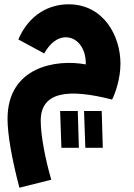

<svg xmlns="http://www.w3.org/2000/svg" viewBox="-20 -478 621 891"><path d="M70 393 218 356C190 261 169 150 169 82C169 -53 297 -68 500 -16C515 -44 539 -113 539 -183C539 -310 462 -458 298 -458C210 -458 116 -413 65 -295L185 -230C213 -280 249 -305 285 -305C339 -305 380 -253 378 -179C241 -205 15 -168 15 73C15 143 33 252 70 393ZM376 208H457L452 37H370ZM265 208H346L341 37H259Z"/></svg>

Font: Noto Sans Arabic ExtBd
Style: Regular
Weight: 800
Designer: Monotype Design Team, Nadine Chahine, Nizar Qandah and Khaled Hosny
Foundry: Monotype Imaging Inc.
Version: Version 2.012